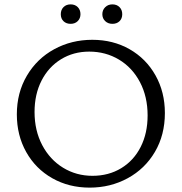

<svg xmlns="http://www.w3.org/2000/svg" viewBox="-20 -849 831 878"><path d="M57 -326Q57 -425 103 -503Q149 -581 228 -624Q307 -667 402 -667Q497 -667 572.5 -624Q648 -581 691 -504.5Q734 -428 734 -332Q734 -232 688.5 -154.5Q643 -77 564 -34Q485 9 390 9Q295 9 219 -34Q143 -77 100 -153.5Q57 -230 57 -326ZM403 -45Q477 -45 534.5 -80Q592 -115 623.5 -177.5Q655 -240 655 -321Q655 -407 620 -473.5Q585 -540 524 -576.5Q463 -613 388 -613Q316 -613 259 -578Q202 -543 170 -480.5Q138 -418 138 -337Q138 -252 173 -185.5Q208 -119 268.5 -82Q329 -45 403 -45ZM303 -829Q323 -829 335.5 -816.5Q348 -804 348 -784Q348 -765 335.5 -752.5Q323 -740 303 -740Q283 -740 270.5 -752Q258 -764 258 -784Q258 -804 270.5 -816.5Q283 -829 303 -829ZM494 -829Q514 -829 526.5 -816.5Q539 -804 539 -784Q539 -764 526.5 -752Q514 -740 494 -740Q474 -740 461 -752.5Q448 -765 448 -784Q448 -803 461 -816Q474 -829 494 -829Z"/></svg>

Font: QiushuiShotai Bright
Style: Regular
Weight: 400
Designer: Christian Thalmann (Catharsis Fonts)
Version: Version 1.250;